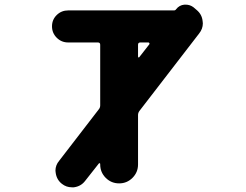

<svg xmlns="http://www.w3.org/2000/svg" viewBox="-20 -798 1040 813"><path d="M242.2 -19.5Q219.7 -37.1 215.8 -66.4Q214.8 -70.3 214.8 -75.2Q214.8 -98.6 230.5 -117.2L397.5 -334Q404.3 -341.8 404.3 -351.6V-608.4Q404.3 -618.2 394.5 -618.2H268.6Q240.2 -618.2 220.2 -638.2Q200.2 -658.2 200.2 -686.5Q200.2 -714.8 220.2 -734.4Q240.2 -753.9 268.6 -753.9H716.8Q722.7 -753.9 725.6 -758.8Q739.3 -776.4 760.7 -778.3Q763.7 -778.3 766.6 -778.3Q784.2 -778.3 798.8 -767.6L812.5 -755.9Q835 -737.3 837.9 -709Q838.9 -704.1 838.9 -699.2Q838.9 -675.8 823.2 -656.2L570.3 -328.1Q564.5 -320.3 564.5 -310.5V-101.6Q564.5 -68.4 541 -44.9Q517.6 -21.5 484.4 -21.5Q451.2 -21.5 427.7 -44.9Q404.3 -68.4 404.3 -101.6V-103.5Q404.3 -106.4 401.9 -106.9Q399.4 -107.4 398.4 -105.5L339.8 -31.2Q322.3 -8.8 293 -4.9Q289.1 -4.9 284.2 -4.9Q260.7 -4.9 242.2 -19.5ZM564.5 -558.6Q564.5 -555.7 566.4 -554.7Q567.4 -554.7 567.4 -554.7Q569.3 -554.7 570.3 -556.6L612.3 -610.4Q613.3 -612.3 613.3 -613.3Q613.3 -614.3 612.3 -615.2Q611.3 -618.2 608.4 -618.2H574.2Q564.5 -618.2 564.5 -608.4Z"/></svg>

Font: Rounded-X Mgen+ 1mn bold
Style: Bold
Weight: 700
Designer: [Source Han Sans]
Ryoko NISHIZUKA  (kana & ideographs); Paul D. Hunt (Latin, Greek & Cyrillic); Wenlong ZHANG  (bopomofo
Version: Version 1.059.20150602